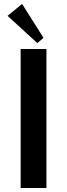

<svg xmlns="http://www.w3.org/2000/svg" viewBox="-20 -947 336 967"><path d="M18.1 0ZM91.3 -927.2 199.2 -756.3 168 -730 18.1 -867.2ZM213.9 -700.2V0H84V-700.2Z"/></svg>

Font: Pfennig
Style: Bold
Weight: 700
Version: Version 20120410 ; ttfautohint (v0.8)